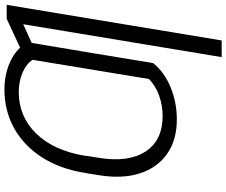

<svg xmlns="http://www.w3.org/2000/svg" viewBox="-94 -682 981 832"><g transform="rotate(-90 396.0 -266.5)"><path d="M790.5 -727.5 636.2 204.1H564L706.5 -655.8L625.5 -619.1L580.6 -350.6L538.1 -92.8Q498.5 -43.9 432.9 -17.1Q367.2 9.8 294.4 9.8Q204.6 9.8 144.5 -32.5Q84.5 -74.7 60.1 -151.1Q35.6 -227.5 52.7 -330.1L60.1 -377.4H60.5L63 -392.1Q80.1 -497.6 130.1 -575.2Q180.2 -652.8 255.6 -695.1Q331.1 -737.3 424.3 -737.3Q480.5 -737.3 527.8 -719.2Q575.2 -701.2 605 -669.4L730 -727.5ZM135.3 -378.4H135.7L127.9 -330.1Q106.4 -201.2 154.5 -126.5Q202.6 -51.8 309.1 -51.8Q355.5 -51.8 398.2 -67.4Q440.9 -83 469.2 -111.3L512.7 -375.5L552.2 -615.2Q534.2 -643.1 496.8 -658.9Q459.5 -674.8 412.6 -675.3Q305.7 -674.8 232.7 -599.6Q159.7 -524.4 137.2 -392.1Z"/></g></svg>

Font: Inter Display Light
Style: Italic
Weight: 300
Italic angle: -9.39999°
Designer: Rasmus Andersson
Foundry: rsms
Version: Version 4.000;git-a52131595